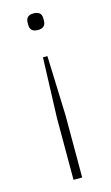

<svg xmlns="http://www.w3.org/2000/svg" viewBox="-112 -558 458 791"><g transform="rotate(-15 117.5 -162.5)"><path d="M99 190V-74L108 -330H127L136 -74V190ZM118 -444Q84 -444 84 -474V-484Q84 -515 117 -515Q151 -515 151 -485V-475Q151 -444 118 -444Z"/></g></svg>

Font: IBM Plex Sans Condensed ExtraLight
Style: Regular
Weight: 200
Width: 3
Designer: Mike Abbink, Paul van der Laan, Pieter van Rosmalen
Foundry: Bold Monday
Version: Version 1.3